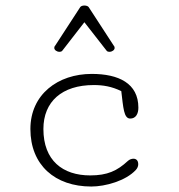

<svg xmlns="http://www.w3.org/2000/svg" viewBox="-20 -663 645 691"><path d="M283.7 -643.1C277.3 -643.1 271 -641.1 268.6 -637.2L178.7 -499C176.3 -496.6 175.3 -493.2 175.3 -490.7C175.3 -482.9 184.6 -476.6 193.4 -476.6C197.3 -476.6 202.1 -477.1 204.6 -481L283.7 -583L363.3 -481C365.7 -477.1 370.6 -476.6 374.5 -476.6C383.3 -476.6 392.6 -482.9 392.6 -490.7C392.6 -493.2 391.6 -496.6 389.2 -499L299.3 -637.2C296.9 -641.1 290 -643.1 283.7 -643.1ZM310.1 -397C189 -397 89.4 -323.7 89.4 -198.7C89.4 -68.8 178.2 8.3 308.6 8.3C359.4 8.3 432.6 -12.2 468.8 -51.3C474.6 -57.6 477.5 -64.9 477.5 -71.8C477.5 -85.9 469.7 -91.8 460.4 -91.8C454.1 -91.8 446.3 -89.4 440.4 -84C401.9 -48.3 366.7 -31.7 304.7 -31.7C205.6 -31.7 136.2 -85.4 136.2 -198.7C136.2 -297.4 203.1 -356.9 317.4 -356.9C350.1 -356.9 381.8 -352.1 416.5 -335C423.8 -275.4 425.3 -236.3 448.7 -236.3C468.8 -236.3 478 -253.4 478 -275.4C478 -363.3 406.7 -397 310.1 -397Z"/></svg>

Font: Cutive Mono
Style: Regular
Weight: 400
Monospace: yes
Designer: Vernon Adams
Foundry: Vernon Adams
Version: Version 1.002